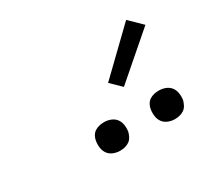

<svg xmlns="http://www.w3.org/2000/svg" viewBox="-81 -1106 662 607"><g transform="rotate(-30 250.0 -802.5)"><path d="M406 -628Q394 -628 382.5 -632.5Q371 -637 364 -646Q357 -655 355 -667.5Q353 -680 355 -693Q356 -701 360.5 -709.5Q365 -718 372.5 -723Q380 -728 389 -730Q398 -732 406 -732Q419 -732 430.5 -727.5Q442 -723 449 -714Q456 -705 458 -692.5Q460 -680 458 -667Q456 -659 451.5 -650.5Q447 -642 439.5 -637Q432 -632 423.5 -630Q415 -628 406 -628ZM206 -628Q194 -628 182.5 -632.5Q171 -637 164 -646Q157 -655 155 -667.5Q153 -680 155 -693Q156 -701 160.5 -709.5Q165 -718 172.5 -723Q180 -728 189 -730Q198 -732 206 -732Q219 -732 230.5 -727.5Q242 -723 249 -714Q256 -705 258 -692.5Q260 -680 258 -667Q256 -659 251.5 -650.5Q247 -642 239.5 -637Q232 -632 223.5 -630Q215 -628 206 -628ZM317 -797 280 -833 429 -977 474 -933Z"/></g></svg>

Font: Iosevka Curly Light Oblique
Style: Regular
Weight: 300
Italic angle: -9°
Monospace: yes
Designer: Belleve Invis
Foundry: Belleve Invis
Version: Version 11.1.0; ttfautohint (v1.8.3)